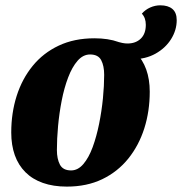

<svg xmlns="http://www.w3.org/2000/svg" viewBox="-20 -672 675 712"><path d="M227.7 20Q177.7 20 139 6.3Q100.3 -7.3 74.2 -33.5Q48 -59.7 34.8 -96.8Q21.7 -134 21.7 -180.7Q21.7 -253 41.8 -316.3Q62 -379.7 101.2 -427.7Q140.3 -475.7 197.8 -502.8Q255.3 -530 330.3 -530Q381.3 -530 419.5 -516.3Q457.7 -502.7 483.3 -476.8Q509 -451 522.2 -414.5Q535.3 -378 535.3 -332Q535.3 -259.7 515.2 -196.2Q495 -132.7 455.7 -83.8Q416.3 -35 359.2 -7.5Q302 20 227.7 20ZM243.7 -40Q269 -40 289.2 -63.7Q309.3 -87.3 323.7 -126.5Q338 -165.7 347.5 -212.7Q357 -259.7 361.7 -307.2Q366.3 -354.7 366.3 -394.3Q366.3 -428 355.2 -449Q344 -470 314 -470Q288 -470 267.7 -446.7Q247.3 -423.3 232.7 -384.7Q218 -346 208.8 -299Q199.7 -252 195.3 -204.3Q191 -156.7 191 -115.7Q191 -82.7 202.3 -61.3Q213.7 -40 243.7 -40ZM471 -452.3Q449.3 -452.3 432.5 -457.8Q415.7 -463.3 406.3 -471.7L413 -517.7Q424 -514.7 433.8 -512.7Q443.7 -510.7 452.7 -510.7Q483.3 -510.7 502 -528.7Q520.7 -546.7 520.7 -580Q520.7 -606 506 -621.3Q519 -636.3 537.2 -644.3Q555.3 -652.3 574.3 -652.3Q603.3 -652.3 619.3 -638.8Q635.3 -625.3 635.3 -597.3Q635.3 -560.3 614.5 -527Q593.7 -493.7 556.7 -473Q519.7 -452.3 471 -452.3Z"/></svg>

Font: Sansita Swashed Light
Style: Regular
Weight: 300
Designer: Pablo Cosgaya
Foundry: Omnibus-Type
Version: Version 1.003